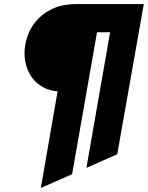

<svg xmlns="http://www.w3.org/2000/svg" viewBox="-20 -720 724 940"><path d="M262 -273Q223 -276 193 -292Q163 -308 142.5 -333Q122 -358 111 -390.5Q100 -423 100 -460Q100 -496 113 -538Q126 -580 156 -616Q186 -652 235 -676Q284 -700 356 -700H684L554 35L403 102L519 -562H455L333 133L180 200Z"/></svg>

Font: Overpass Heavy
Style: Italic
Weight: 900
Italic angle: -10°
Designer: Delve Withrington, Dave Bailey
Foundry: Delve Fonts
Version: Version 3.000;DELV;Overpass